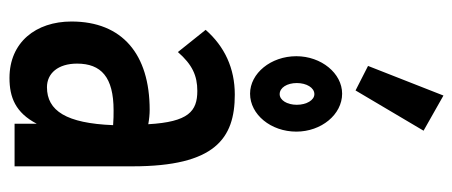

<svg xmlns="http://www.w3.org/2000/svg" viewBox="-302 -666 978 415"><g transform="rotate(90 187.5 -458.0)"><path d="M175 -737 262 -884 186 -927 122 -764ZM182 -509C227 -509 264 -554 264 -609C264 -663 227 -708 182 -708C138 -708 101 -663 101 -609C101 -554 138 -509 182 -509ZM183 -573C169 -573 159 -589 159 -610C159 -631 169 -648 183 -648C196 -648 206 -631 206 -610C206 -589 196 -573 183 -573ZM148 11C190 11 223 -2 247 -48V0H339V-255C339 -433 279 -476 184 -476C127 -476 80 -454 44 -413L92 -353C119 -384 143 -395 176 -395C220 -395 243 -376 248 -289C237 -291 226 -292 217 -292C97 -292 26 -233 26 -123C26 -46 71 11 148 11ZM117 -135C117 -187 146 -214 218 -214C227 -214 238 -214 250 -213C246 -112 219 -70 168 -70C138 -70 117 -94 117 -135Z"/></g></svg>

Font: Inconsolata Condensed
Style: Bold
Weight: 700
Width: 3
Monospace: yes
Designer: Raph Levien, Cyreal, Brenton Simpson
Foundry: Raph Levien, Cyreal, Google
Version: Version 3.100